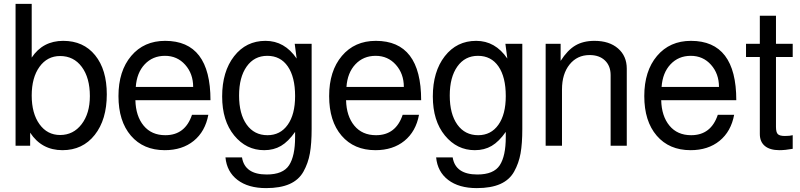

<svg xmlns="http://www.w3.org/2000/svg" viewBox="-20 -749 4115 987"><path d="M60 -729H143V-453Q200 -539 305 -539Q409 -539 469 -465Q529 -391 529 -264Q529 -134 467 -55.5Q405 23 301 23Q194 23 135 -67V0H60ZM289 -461Q223 -461 183 -405.5Q143 -350 143 -258Q143 -166 183 -110.5Q223 -55 289 -55Q357 -55 399.5 -110.5Q442 -166 442 -255Q442 -349 400.5 -405Q359 -461 289 -461Z M1062 -234H676Q678 -152 718.5 -103Q759 -54 830 -54Q932 -54 967 -159H1051Q1035 -73 976 -25Q917 23 827 23Q717 23 653 -51.5Q589 -126 589 -255Q589 -384 654.5 -461.5Q720 -539 829 -539Q1062 -539 1062 -234ZM678 -302H973Q973 -370 932 -416Q891 -462 828 -462Q765 -462 724 -418.5Q683 -375 678 -302Z M1338 23Q1246 23 1184 -52.5Q1122 -128 1122 -253Q1122 -381 1183.5 -460Q1245 -539 1345 -539Q1443 -539 1505 -448L1495 -524H1582V-86Q1582 -11 1573 39.5Q1564 90 1540 133Q1516 176 1468.5 197Q1421 218 1348 218Q1256 218 1201 176Q1146 134 1139 60H1224Q1238 148 1351 148Q1435 148 1466 100.5Q1497 53 1497 -44V-71Q1462 -21 1424.5 1Q1387 23 1338 23ZM1354 -462Q1287 -462 1248 -407Q1209 -352 1209 -258Q1209 -163 1248 -108.5Q1287 -54 1355 -54Q1421 -54 1459 -107.5Q1497 -161 1497 -255Q1497 -353 1459.5 -407.5Q1422 -462 1354 -462Z M2145 -234H1759Q1761 -152 1801.5 -103Q1842 -54 1913 -54Q2015 -54 2050 -159H2134Q2118 -73 2059 -25Q2000 23 1910 23Q1800 23 1736 -51.5Q1672 -126 1672 -255Q1672 -384 1737.5 -461.5Q1803 -539 1912 -539Q2145 -539 2145 -234ZM1761 -302H2056Q2056 -370 2015 -416Q1974 -462 1911 -462Q1848 -462 1807 -418.5Q1766 -375 1761 -302Z M2421 23Q2329 23 2267 -52.5Q2205 -128 2205 -253Q2205 -381 2266.5 -460Q2328 -539 2428 -539Q2526 -539 2588 -448L2578 -524H2665V-86Q2665 -11 2656 39.5Q2647 90 2623 133Q2599 176 2551.5 197Q2504 218 2431 218Q2339 218 2284 176Q2229 134 2222 60H2307Q2321 148 2434 148Q2518 148 2549 100.5Q2580 53 2580 -44V-71Q2545 -21 2507.5 1Q2470 23 2421 23ZM2437 -462Q2370 -462 2331 -407Q2292 -352 2292 -258Q2292 -163 2331 -108.5Q2370 -54 2438 -54Q2504 -54 2542 -107.5Q2580 -161 2580 -255Q2580 -353 2542.5 -407.5Q2505 -462 2437 -462Z M2785 -524H2862V-436Q2897 -491 2937.5 -515Q2978 -539 3036 -539Q3112 -539 3157 -500Q3202 -461 3202 -396V0H3119V-363Q3119 -410 3090 -438Q3061 -466 3011 -466Q2947 -466 2908 -417.5Q2869 -369 2869 -289V0H2785Z M3765 -234H3379Q3381 -152 3421.5 -103Q3462 -54 3533 -54Q3635 -54 3670 -159H3754Q3738 -73 3679 -25Q3620 23 3530 23Q3420 23 3356 -51.5Q3292 -126 3292 -255Q3292 -384 3357.5 -461.5Q3423 -539 3532 -539Q3765 -539 3765 -234ZM3381 -302H3676Q3676 -370 3635 -416Q3594 -462 3531 -462Q3468 -462 3427 -418.5Q3386 -375 3381 -302Z M4055 -524V-456H3969V-97Q3969 -69 3978.5 -59.5Q3988 -50 4015 -50Q4040 -50 4055 -54V16Q4016 23 3987 23Q3938 23 3912 1.5Q3886 -20 3886 -60V-456H3815V-524H3886V-668H3969V-524Z"/></svg>

Font: ColatingCofangSans
Style: Regular
Weight: 400
Foundry: GNU
Version: Version 412.227;June 27, 2022;FontCreator 11.0.0.2412 32-bit